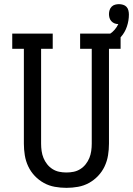

<svg xmlns="http://www.w3.org/2000/svg" viewBox="-20 -897 641 925"><path d="M300 8Q272 8 244 3Q216 -2 191.5 -15.5Q167 -29 147.5 -49.5Q128 -70 116 -95.5Q104 -121 99.5 -149Q95 -177 95 -205V-662H39V-735H234V-662H178V-205Q178 -187 180.5 -169.5Q183 -152 189.5 -136Q196 -120 207 -106Q218 -92 233 -82.5Q248 -73 265 -69.5Q282 -66 300 -66Q318 -66 335 -69.5Q352 -73 367 -82.5Q382 -92 393 -106Q404 -120 410.5 -136Q417 -152 419.5 -169.5Q422 -187 422 -205V-662H366V-735H561V-662H505V-205Q505 -177 500.5 -149Q496 -121 484 -95.5Q472 -70 452.5 -49.5Q433 -29 408.5 -15.5Q384 -2 356 3Q328 8 300 8ZM464 -662 449 -708Q465 -712 480 -718Q495 -724 508.5 -733Q522 -742 532.5 -754Q543 -766 550 -781Q540 -781 531.5 -784.5Q523 -788 516.5 -795Q510 -802 507.5 -811Q505 -820 505 -829Q505 -839 508 -848.5Q511 -858 518 -865Q525 -872 534.5 -874.5Q544 -877 553 -877Q563 -877 573 -874Q583 -871 589.5 -864Q596 -857 598.5 -847Q601 -837 601 -827Q601 -798 591.5 -769.5Q582 -741 563 -719.5Q544 -698 518 -684Q492 -670 464 -662Z"/></svg>

Font: Iosevka Etoile
Style: Regular
Weight: 400
Designer: Belleve Invis
Foundry: Belleve Invis
Version: Version 33.2.4